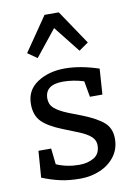

<svg xmlns="http://www.w3.org/2000/svg" viewBox="-85 -798 601 863"><g transform="rotate(-10 215.0 -366.5)"><path d="M47 -146H105L113 -73Q161 -52 217 -52Q257 -52 285 -69Q313 -86 313 -125Q313 -148 295 -164.5Q277 -181 240 -196L170 -224Q107 -249 78.5 -278Q50 -307 50 -358Q50 -422 102 -456Q154 -490 227 -490Q298 -490 382 -462L374 -345H317L304 -418Q255 -433 209 -433Q127 -433 127 -370Q127 -343 146.5 -325.5Q166 -308 208 -291L270 -267Q335 -241 365 -214Q395 -187 395 -140Q395 -94 369.5 -60Q344 -26 302 -8Q260 10 212 10Q160 10 120 1Q80 -8 38 -25ZM307 -557 212 -677 116 -557 73 -587 180 -743H245L350 -587Z"/></g></svg>

Font: Enriqueta
Style: Regular
Weight: 400
Designer: Viviana Monsalve, Gustavo Ibarra
Foundry: 72Puntos
Version: Version 2.000